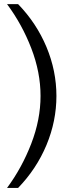

<svg xmlns="http://www.w3.org/2000/svg" viewBox="-20 -755 362 932"><path d="M67.9 -734.9Q157.2 -642.6 205.6 -526.9Q253.9 -411.1 253.9 -289.1Q253.9 -167 205.6 -51Q157.2 64.9 67.9 157.2H14.2Q86.4 59.6 131.6 -57.4Q176.8 -174.3 176.8 -289.1Q176.8 -404.3 131.8 -520.8Q86.9 -637.2 14.2 -734.9Z"/></svg>

Font: Archivo Expanded Light
Style: Regular
Weight: 300
Width: 7
Designer: Hector Gatti
Foundry: Omnibus-Type
Version: Version 2.001